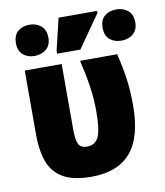

<svg xmlns="http://www.w3.org/2000/svg" viewBox="-86 -847 798 927"><g transform="rotate(-10 312.5 -384.0)"><path d="M288 8Q198 8 148 -22Q98 -52 78.5 -107Q59 -162 59 -236V-553H240V-234Q240 -183 250 -161Q260 -139 292 -139Q332 -139 348.5 -174Q365 -209 365 -300Q365 -360 356 -421Q347 -482 330 -553H512Q530 -480 537.5 -422Q545 -364 545 -298Q545 -141 481 -66.5Q417 8 288 8ZM227 -606V-620L264 -776H453V-766L341 -606ZM119 -614Q85 -614 62.5 -633Q40 -652 40 -690Q40 -729 62.5 -748Q85 -767 119 -767Q153 -767 176 -747.5Q199 -728 199 -690Q199 -653 176 -633.5Q153 -614 119 -614ZM545 -614Q510 -614 487.5 -633Q465 -652 465 -690Q465 -729 487.5 -748Q510 -767 545 -767Q579 -767 602 -747.5Q625 -728 625 -690Q625 -653 602 -633.5Q579 -614 545 -614Z"/></g></svg>

Font: Noto Sans SemiCondensed Black
Style: Regular
Weight: 900
Width: 4
Designer: Monotype Design Team
Foundry: Monotype Imaging Inc.
Version: Version 2.013; ttfautohint (v1.8.4.7-5d5b)